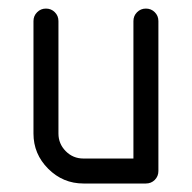

<svg xmlns="http://www.w3.org/2000/svg" viewBox="-20 -432 452 452"><path d="M117.6 -117.6Q117.6 -93.5 134.7 -76.2Q151.8 -58.8 176.5 -58.8H294.1V-382.4Q294.1 -394.7 302.6 -403.2Q311.2 -411.8 323.5 -411.8Q335.9 -411.8 344.4 -403.2Q352.9 -394.7 352.9 -382.4V-29.4Q352.9 -17.1 344.4 -8.5Q335.9 0 323.5 0H176.5Q128.2 0 93.5 -34.7Q58.8 -69.4 58.8 -117.6V-382.4Q58.8 -394.7 67.4 -403.2Q75.9 -411.8 88.2 -411.8Q100.6 -411.8 109.1 -403.2Q117.6 -394.7 117.6 -382.4Z"/></svg>

Font: OpenGost Type B TT
Style: Regular
Weight: 400
Version: Version 0.3